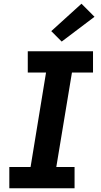

<svg xmlns="http://www.w3.org/2000/svg" viewBox="-20 -1010 540 1030"><path d="M30 0V-114H144L227 -621H129V-735H479V-621H366L282 -114H380V0ZM311 -787 255 -843 417 -990 487 -920Z"/></svg>

Font: Iosevka Curly Heavy Oblique
Style: Regular
Weight: 900
Italic angle: -9°
Monospace: yes
Designer: Belleve Invis
Foundry: Belleve Invis
Version: Version 11.1.0; ttfautohint (v1.8.3)